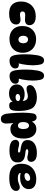

<svg xmlns="http://www.w3.org/2000/svg" viewBox="1669 -2500 1032 4410"><g transform="rotate(90 2185.0 -295.0)"><path d="M296 11Q151 11 83 -61Q15 -133 15 -261Q15 -360 55.5 -436.5Q96 -513 172.5 -556.5Q249 -600 356 -600Q454 -600 506 -562Q558 -524 558 -456Q558 -408 526.5 -380.5Q495 -353 436 -353Q413 -353 392 -354.5Q371 -356 353 -357Q335 -358 319 -358Q282 -358 262.5 -342Q243 -326 243 -294Q243 -265 263 -251Q283 -237 317 -237Q332 -237 351.5 -240.5Q371 -244 393 -247Q415 -250 436 -250Q482 -250 512 -224.5Q542 -199 542 -150Q542 -101 515 -64.5Q488 -28 433.5 -8.5Q379 11 296 11Z M874 3Q784 3 717.5 -32.5Q651 -68 614.5 -134Q578 -200 578 -291Q578 -386 615 -457Q652 -528 719.5 -568Q787 -608 877 -608Q973 -608 1043.5 -569.5Q1114 -531 1153 -462Q1192 -393 1192 -301Q1192 -207 1152.5 -139Q1113 -71 1042 -34Q971 3 874 3ZM888 -203Q927 -203 950.5 -233Q974 -263 974 -313Q974 -363 950.5 -393Q927 -423 888 -423Q848 -423 824.5 -393Q801 -363 801 -313Q801 -263 824.5 -233Q848 -203 888 -203Z M1376 2Q1330 2 1302 -15.5Q1274 -33 1258 -76Q1242 -118 1234.5 -193.5Q1227 -269 1227 -376Q1227 -440 1232.5 -506Q1238 -572 1247.5 -626.5Q1257 -681 1268 -708Q1287 -753 1310 -772Q1333 -791 1367 -791Q1403 -791 1427 -771.5Q1451 -752 1462 -707Q1470 -674 1475 -628Q1480 -582 1480 -531Q1480 -474 1473 -410.5Q1466 -347 1454.5 -286.5Q1443 -226 1427 -175L1336 -166Q1365 -188 1400.5 -200Q1436 -212 1467 -212Q1508 -212 1530.5 -191.5Q1553 -171 1553 -128Q1553 -92 1530 -62.5Q1507 -33 1467.5 -15.5Q1428 2 1376 2Z M1727 2Q1681 2 1653 -15.5Q1625 -33 1609 -76Q1593 -118 1585.5 -193.5Q1578 -269 1578 -376Q1578 -440 1583.5 -506Q1589 -572 1598.5 -626.5Q1608 -681 1619 -708Q1638 -753 1661 -772Q1684 -791 1718 -791Q1754 -791 1778 -771.5Q1802 -752 1813 -707Q1821 -674 1826 -628Q1831 -582 1831 -531Q1831 -474 1824 -410.5Q1817 -347 1805.5 -286.5Q1794 -226 1778 -175L1687 -166Q1716 -188 1751.5 -200Q1787 -212 1818 -212Q1859 -212 1881.5 -191.5Q1904 -171 1904 -128Q1904 -92 1881 -62.5Q1858 -33 1818.5 -15.5Q1779 2 1727 2Z M2409 10Q2351 10 2332.5 -16.5Q2314 -43 2315 -101L2332 -96Q2278 13 2125 13Q2055 13 2009.5 -11.5Q1964 -36 1941.5 -76Q1919 -116 1919 -165Q1919 -248 1980.5 -296.5Q2042 -345 2144 -345Q2206 -345 2253 -326Q2300 -307 2332 -273L2300 -275Q2300 -353 2271 -386Q2242 -419 2186 -419Q2162 -419 2134.5 -411.5Q2107 -404 2078 -396.5Q2049 -389 2019 -389Q1979 -389 1956.5 -410.5Q1934 -432 1934 -466Q1934 -512 1973 -548Q2012 -584 2076.5 -605Q2141 -626 2216 -626Q2314 -626 2386 -589.5Q2458 -553 2487 -477Q2509 -422 2518.5 -353Q2528 -284 2528 -206Q2528 -121 2516 -74Q2504 -27 2477.5 -8.5Q2451 10 2409 10ZM2213 -136Q2233 -136 2253.5 -142.5Q2274 -149 2288 -161.5Q2302 -174 2302 -192Q2302 -210 2291 -221Q2280 -232 2261.5 -237Q2243 -242 2222 -242Q2184 -242 2161 -226Q2138 -210 2138 -186Q2138 -164 2158.5 -150Q2179 -136 2213 -136Z M2677 -620Q2718 -620 2743.5 -586.5Q2769 -553 2781 -481L2760 -470Q2778 -540 2827 -577Q2876 -614 2943 -614Q3007 -614 3056 -582Q3105 -550 3133.5 -485.5Q3162 -421 3162 -324Q3162 -167 3103.5 -92.5Q3045 -18 2946 -18Q2879 -18 2840.5 -48Q2802 -78 2787 -121L2799 -127Q2807 -71 2812.5 -16.5Q2818 38 2818 79Q2818 130 2792 165.5Q2766 201 2710 201Q2658 201 2630.5 167.5Q2603 134 2593 76Q2587 35 2581 -28.5Q2575 -92 2571.5 -166Q2568 -240 2568 -312Q2568 -383 2573.5 -445.5Q2579 -508 2587 -547Q2596 -584 2619.5 -602Q2643 -620 2677 -620ZM2865 -446Q2828 -446 2805.5 -409Q2783 -372 2783 -313Q2783 -252 2805 -222Q2827 -192 2863 -192Q2907 -192 2925.5 -226Q2944 -260 2944 -314Q2944 -382 2920.5 -414Q2897 -446 2865 -446Z M3495 -626Q3603 -626 3650.5 -588.5Q3698 -551 3698 -492Q3698 -455 3673.5 -431Q3649 -407 3605 -407Q3573 -407 3536.5 -417.5Q3500 -428 3453 -428Q3431 -428 3419.5 -420Q3408 -412 3408 -399Q3408 -386 3420.5 -377.5Q3433 -369 3476 -364Q3552 -358 3604.5 -340Q3657 -322 3684 -284.5Q3711 -247 3711 -181Q3711 -84 3638.5 -40Q3566 4 3437 4Q3348 4 3294 -13.5Q3240 -31 3216 -62.5Q3192 -94 3192 -135Q3192 -175 3218.5 -197.5Q3245 -220 3281 -220Q3304 -220 3330 -213.5Q3356 -207 3385 -200Q3414 -193 3444 -193Q3484 -193 3484 -216Q3484 -224 3479.5 -230.5Q3475 -237 3460.5 -242.5Q3446 -248 3416 -251Q3349 -259 3300 -275Q3251 -291 3224 -324.5Q3197 -358 3197 -416Q3197 -510 3275 -568Q3353 -626 3495 -626Z M4075 8Q3952 8 3879 -25Q3806 -58 3773.5 -120Q3741 -182 3741 -268Q3741 -377 3786.5 -453.5Q3832 -530 3911.5 -571Q3991 -612 4092 -612Q4212 -612 4268 -564.5Q4324 -517 4324 -440Q4324 -379 4290.5 -334Q4257 -289 4197.5 -265Q4138 -241 4060 -241Q4024 -241 3990 -246Q3956 -251 3929 -259L3953 -315Q3950 -291 3950 -267Q3950 -224 3981.5 -206Q4013 -188 4069 -188Q4123 -188 4161 -199.5Q4199 -211 4228 -222.5Q4257 -234 4283 -234Q4301 -234 4320 -225Q4339 -216 4352 -197Q4365 -178 4365 -146Q4365 -102 4332 -67Q4299 -32 4234.5 -12Q4170 8 4075 8ZM4017 -341Q4065 -341 4100 -364.5Q4135 -388 4135 -422Q4135 -444 4119 -458Q4103 -472 4075 -472Q4044 -472 4016.5 -460Q3989 -448 3972 -429Q3955 -410 3955 -387Q3955 -365 3971.5 -353Q3988 -341 4017 -341Z"/></g></svg>

Font: DynaPuff
Style: Bold
Weight: 700
Designer: Toshi Omagari, Jennifer Daniel
Foundry: Google Fonts
Version: Version 2.000